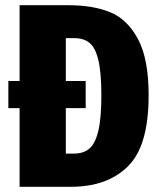

<svg xmlns="http://www.w3.org/2000/svg" viewBox="-20 -715 612 735"><path d="M549 -350Q549 -156 469.5 -78Q390 0 253 0H55V-301H12V-405H55V-695H244Q335 -695 401 -668.5Q467 -642 508 -566Q549 -490 549 -350ZM368 -350Q368 -437 356.5 -485Q345 -533 322.5 -551Q300 -569 265 -569H232V-405H308V-301H232V-127H263Q300 -127 322.5 -146.5Q345 -166 356.5 -214.5Q368 -263 368 -350Z"/></svg>

Font: Fira Sans Extra Condensed ExtraBold
Style: Regular
Weight: 800
Width: 1
Designer: Carrois Corporate & Edenspiekermann AG
Foundry: Carrois Corporate GbR & Edenspiekermann AG
Version: Version 4.203